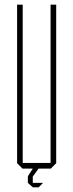

<svg xmlns="http://www.w3.org/2000/svg" viewBox="-20 -720 313 820"><path d="M76 0 53 -23V-700H77V-24H196V-700H220V-23L197 0H144V1L120 34V61H163V62L145 80H120V79H119L99 61V33L120 0Z"/></svg>

Font: Foldit Thin Thin
Style: Regular
Weight: 250
Version: Version 1.003